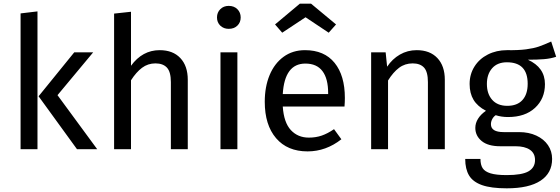

<svg xmlns="http://www.w3.org/2000/svg" viewBox="-20 -812 3047 1045"><path d="M184 0H92V-739L184 -750ZM293 -294 509 0H399L190 -288L384 -527H487Z M1002 -378V0H910V-365Q910 -421 888.5 -444Q867 -467 826 -467Q785 -467 753 -443Q721 -419 693 -375V0H601V-738L693 -748V-454Q755 -539 849 -539Q921 -539 961.5 -496Q1002 -453 1002 -378Z M1272 0H1180V-527H1272ZM1290 -717Q1290 -690 1272 -672.5Q1254 -655 1225 -655Q1197 -655 1179 -672.5Q1161 -690 1161 -717Q1161 -744 1179 -762Q1197 -780 1225 -780Q1254 -780 1272 -762Q1290 -744 1290 -717Z M1855 -232H1519Q1525 -145 1563 -104Q1601 -63 1661 -63Q1699 -63 1731 -74Q1763 -85 1798 -109L1838 -54Q1754 12 1654 12Q1544 12 1482.5 -60Q1421 -132 1421 -258Q1421 -340 1447.5 -403.5Q1474 -467 1523.5 -503Q1573 -539 1640 -539Q1745 -539 1801 -470Q1857 -401 1857 -279Q1857 -256 1855 -232ZM1766 -306Q1766 -384 1735 -425Q1704 -466 1642 -466Q1529 -466 1519 -300H1766ZM1477 -679 1612 -792H1673L1809 -679L1769 -634L1643 -718L1516 -634Z M2401 -378V0H2309V-365Q2309 -421 2288 -444Q2267 -467 2226 -467Q2184 -467 2152 -443Q2120 -419 2092 -374V0H2000V-527H2079L2087 -449Q2115 -491 2156.5 -515Q2198 -539 2248 -539Q2320 -539 2360.5 -496Q2401 -453 2401 -378Z M3007 -503Q2977 -493 2941 -490Q2905 -487 2853 -487Q2946 -445 2946 -354Q2946 -275 2892 -225Q2838 -175 2745 -175Q2709 -175 2678 -185Q2666 -177 2659 -163.5Q2652 -150 2652 -136Q2652 -93 2721 -93H2805Q2858 -93 2899 -74Q2940 -55 2962.5 -22Q2985 11 2985 53Q2985 130 2922 171.5Q2859 213 2738 213Q2653 213 2603.5 195.5Q2554 178 2533 143Q2512 108 2512 53H2595Q2595 85 2607 103.5Q2619 122 2650 131.5Q2681 141 2738 141Q2821 141 2856.5 120.5Q2892 100 2892 59Q2892 22 2864 3Q2836 -16 2786 -16H2703Q2636 -16 2601.5 -44.5Q2567 -73 2567 -116Q2567 -142 2582 -166Q2597 -190 2625 -209Q2579 -233 2557.5 -268.5Q2536 -304 2536 -355Q2536 -408 2562.5 -450Q2589 -492 2635.5 -515.5Q2682 -539 2739 -539Q2801 -538 2843 -543.5Q2885 -549 2912.5 -558.5Q2940 -568 2980 -586ZM2630 -355Q2630 -301 2659 -268.5Q2688 -236 2741 -236Q2795 -236 2823.5 -267.5Q2852 -299 2852 -356Q2852 -473 2739 -473Q2687 -473 2658.5 -440.5Q2630 -408 2630 -355Z"/></svg>

Font: Fira GO
Style: Regular
Weight: 400
Designer: Carrois Corporate
Foundry: Carrois Corporate GbR
Version: Version 0.300